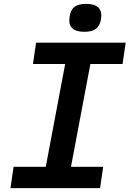

<svg xmlns="http://www.w3.org/2000/svg" viewBox="-20 -970 668 990"><path d="M415 -806Q326 -806 339 -884Q344 -919 364 -934.5Q384 -950 424 -950Q513 -950 501 -872Q495 -837 475 -821.5Q455 -806 415 -806ZM34 0 50 -110H216L316 -640H150L166 -750H628L612 -640H446L346 -110H512L496 0Z"/></svg>

Font: Hermit
Style: Bold Italic
Weight: 700
Italic angle: -10°
Designer: Pablo Caro
Version: Version 2.000;PS 002.000;hotconv 1.0.88;makeotf.lib2.5.64775